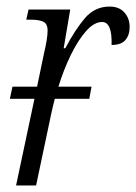

<svg xmlns="http://www.w3.org/2000/svg" viewBox="-20 -565 415 585"><path d="M10 -264 18 -301H93L114 -402Q119 -423 122 -441Q125 -459 125 -472Q125 -493 111.5 -499Q98 -505 75 -505H60L67 -536H194L174 -418H179Q209 -475 239 -510Q269 -545 314 -545Q343 -545 359 -527Q375 -509 375 -483Q375 -458 362 -443Q349 -428 320 -428Q322 -498 291 -498Q267 -498 242.5 -470.5Q218 -443 196 -398Q174 -353 158 -301H259L252 -264H147Q141 -241 136 -218L90 0H29L85 -264Z"/></svg>

Font: Noto Serif ExtraCondensed Light
Style: Italic
Weight: 300
Width: 2
Italic angle: -12°
Designer: Monotype Design Team
Foundry: Monotype Imaging Inc.
Version: Version 2.014; ttfautohint (v1.8.4.7-5d5b)